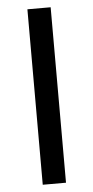

<svg xmlns="http://www.w3.org/2000/svg" viewBox="-52 -743 376 775"><g transform="rotate(-5 136.0 -355.5)"><path d="M183.6 -710.9V0H89.4V-710.9Z"/></g></svg>

Font: Roboto21382017
Style: Regular
Weight: 400
Designer: Christian Robertson
Foundry: Google
Version: Version 2.138; 2017